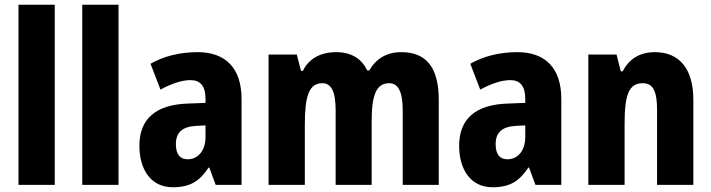

<svg xmlns="http://www.w3.org/2000/svg" viewBox="-20 -780 3001 810"><path d="M211 0V-760H58V0Z M480 0V-760H327V0Z M814 -560C737 -560 669 -542 615 -511L657 -402C705 -428 748 -442 784 -442C825 -442 847 -417 847 -363V-346L770 -343C639 -338 568 -280 568 -165C568 -67 615 10 709 10C783 10 822 -16 860 -73H863L890 0H999V-363C999 -493 931 -560 814 -560ZM808 -249 847 -251V-202C847 -144 815 -108 772 -108C740 -108 722 -128 722 -172C722 -220 748 -246 808 -249Z M1673 -560C1611 -560 1566 -532 1538 -483H1529C1508 -528 1467 -560 1398 -560C1331 -560 1281 -531 1258 -481H1250L1232 -550H1113V0H1266V-253C1266 -371 1282 -429 1340 -429C1378 -429 1396 -393 1396 -314V0H1548V-269C1548 -376 1566 -429 1622 -429C1660 -429 1679 -393 1679 -314V0H1831V-359C1831 -496 1778 -560 1673 -560Z M2163 -560C2086 -560 2018 -542 1964 -511L2006 -402C2054 -428 2097 -442 2133 -442C2174 -442 2196 -417 2196 -363V-346L2119 -343C1988 -338 1917 -280 1917 -165C1917 -67 1964 10 2058 10C2132 10 2171 -16 2209 -73H2212L2239 0H2348V-363C2348 -493 2280 -560 2163 -560ZM2157 -249 2196 -251V-202C2196 -144 2164 -108 2121 -108C2089 -108 2071 -128 2071 -172C2071 -220 2097 -246 2157 -249Z M2743 -560C2680 -560 2634 -532 2607 -479H2599L2581 -550H2462V0H2615V-256C2615 -379 2632 -429 2692 -429C2738 -429 2752 -390 2752 -315V0H2905V-360C2905 -492 2844 -560 2743 -560Z"/></svg>

Font: Noto Sans Khmer Condensed ExtraBold
Style: Regular
Weight: 800
Width: 3
Designer: Danh Hong and the Monotype Design Team
Foundry: Monotype Imaging Inc.
Version: Version 2.004